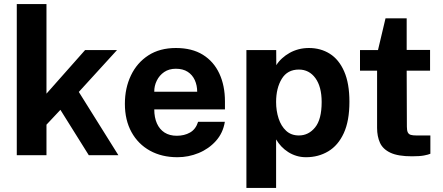

<svg xmlns="http://www.w3.org/2000/svg" viewBox="-20 -763 2176 944"><path d="M62.5 0V-743H208.5V-302.5L398.5 -517H555.5L367.5 -311L562 0H416.5L277 -223L208.5 -150V0Z M852.5 10Q775.5 10 717.2 -22.2Q659 -54.5 626.5 -113.5Q594 -172.5 594 -252.5Q594 -330 623.8 -392.2Q653.5 -454.5 709.5 -490.8Q765.5 -527 845 -527Q924 -527 977.5 -493.8Q1031 -460.5 1058.5 -401.2Q1086 -342 1086 -264.5V-225H738.5Q738.5 -185.5 751.5 -156.2Q764.5 -127 789.2 -111.2Q814 -95.5 849 -95.5Q886.5 -95.5 914.5 -111.5Q942.5 -127.5 954 -164H1085.5Q1076.5 -109 1041.5 -70Q1006.5 -31 956.5 -10.5Q906.5 10 852.5 10ZM738.5 -312H949.5Q949.5 -343 937.8 -369Q926 -395 902.8 -410Q879.5 -425 844.5 -425Q811 -425 787.2 -408.8Q763.5 -392.5 750.8 -366.5Q738 -340.5 738.5 -312Z M1191.5 161V-517H1338L1338.5 -442.5Q1350 -461 1366.8 -476.2Q1383.5 -491.5 1404 -503Q1424.5 -514.5 1448.5 -520.8Q1472.5 -527 1499 -527Q1556.5 -527 1601.5 -498.8Q1646.5 -470.5 1672.2 -411.8Q1698 -353 1698 -262.5Q1698 -168.5 1670.2 -108.2Q1642.5 -48 1594 -19Q1545.5 10 1484.5 10Q1459.5 10 1437.5 3.2Q1415.5 -3.5 1396.8 -15.5Q1378 -27.5 1363.2 -43.2Q1348.5 -59 1337.5 -77.5V161ZM1449.5 -97Q1497 -97 1529.2 -136.5Q1561.5 -176 1561.5 -261.5Q1561.5 -336.5 1530.8 -378.8Q1500 -421 1449.5 -421Q1393 -421 1365.2 -375.2Q1337.5 -329.5 1337.5 -261.5Q1337.5 -218 1349.8 -180.5Q1362 -143 1386.8 -120Q1411.5 -97 1449.5 -97Z M2005.5 5.5Q1937 5.5 1899.8 -12Q1862.5 -29.5 1848.2 -61Q1834 -92.5 1834 -134V-415.5H1750V-517H1838.5L1875.5 -673H1979.5V-517.5H2094.5V-415.5H1979.5L1980.5 -140Q1980.5 -121 1985.2 -111.8Q1990 -102.5 2000.2 -99.8Q2010.5 -97 2026.5 -97H2096V-7Q2085.5 -2.5 2064.5 1.5Q2043.5 5.5 2005.5 5.5Z"/></svg>

Font: Public Sans Thin
Style: Bold
Weight: 700
Version: Version 2.001